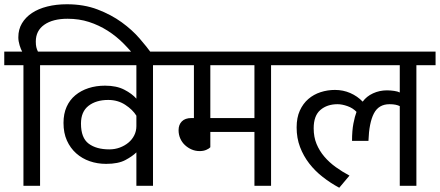

<svg xmlns="http://www.w3.org/2000/svg" viewBox="-30 -872 2064 901"><path d="M80 -566H-10V-630H74Q68 -640 62 -659.5Q56 -679 56 -697Q56 -734 73 -762.5Q90 -791 120 -811Q150 -831 192 -841.5Q234 -852 284 -852Q364 -852 428 -827.5Q492 -803 541 -767.5Q590 -732 625 -691.5Q660 -651 683 -619L690 -609L632 -572L618 -590Q586 -631 551 -666.5Q516 -702 475 -728Q434 -754 387.5 -769Q341 -784 287 -784Q218 -784 178 -756Q138 -728 138 -677Q138 -661 140.5 -650.5Q143 -640 148 -630H248V-566H158V0H80Z M463 -470Q517 -470 553.5 -451Q590 -432 610 -409V-566H218V-630H778V-566H688V0H610V-157Q592 -139 558.5 -121Q525 -103 468 -103Q427 -103 391 -115.5Q355 -128 327.5 -152.5Q300 -177 284 -212.5Q268 -248 268 -295Q268 -338 282.5 -370.5Q297 -403 323.5 -425Q350 -447 385.5 -458.5Q421 -470 463 -470ZM610 -329Q593 -357 558 -380Q523 -403 478 -403Q421 -403 385.5 -375.5Q350 -348 350 -292Q350 -225 386 -198Q422 -171 483 -171Q509 -171 532 -179.5Q555 -188 572.5 -202.5Q590 -217 600 -237Q610 -257 610 -280Z M957 -566V-318H1164V-566ZM957 -181Q952 -175 938.5 -169Q925 -163 907 -163Q887 -163 869.5 -170.5Q852 -178 838 -191Q824 -204 816 -222Q808 -240 808 -261Q808 -287 823.5 -302.5Q839 -318 868 -318H880V-566H758V-630H1332V-566H1242V0H1164V-253H957Z M1643 -347Q1626 -365 1600.5 -374Q1575 -383 1554 -383Q1505 -383 1473.5 -356Q1442 -329 1442 -270Q1442 -229 1455.5 -196.5Q1469 -164 1492 -137Q1515 -110 1545.5 -88Q1576 -66 1610 -48L1562 9Q1521 -13 1484.5 -41.5Q1448 -70 1421 -105Q1394 -140 1378 -182Q1362 -224 1362 -274Q1362 -320 1377 -353Q1392 -386 1417 -407.5Q1442 -429 1474.5 -439.5Q1507 -450 1542 -450Q1580 -450 1613.5 -435.5Q1647 -421 1672 -395Q1690 -420 1720.5 -434Q1751 -448 1786 -448Q1802 -448 1819.5 -445.5Q1837 -443 1846 -438V-566H1312V-630H2014V-566H1924V0H1846V-374Q1838 -378 1826.5 -380.5Q1815 -383 1798 -383Q1747 -383 1724.5 -339.5Q1702 -296 1699 -211H1622Q1622 -259 1628.5 -292.5Q1635 -326 1643 -347Z"/></svg>

Font: Mukta
Style: Regular
Weight: 400
Designer: Girish Dalvi and Yashodeep Gholap
Foundry: Ek Type
Version: Version 2.538;PS 1.001;hotconv 16.6.51;makeotf.lib2.5.65220;